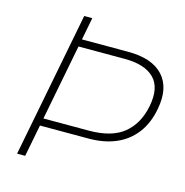

<svg xmlns="http://www.w3.org/2000/svg" viewBox="-104 -797 860 894"><g transform="rotate(15 326.0 -350.0)"><path d="M57 0 193 -700H232L211 -592H434Q550 -592 603 -534Q656 -476 636 -371Q623 -300 586 -251.5Q549 -203 492 -178.5Q435 -154 360 -154H126L96 0ZM133 -190H352Q462 -190 520.5 -238Q579 -286 596 -374Q614 -466 569 -511Q524 -556 427 -556H204Z"/></g></svg>

Font: REM Medium Thin
Style: Italic
Weight: 250
Italic angle: -11°
Version: Version 1.005;gftools[0.9.28]